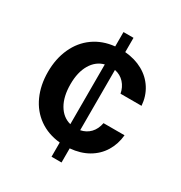

<svg xmlns="http://www.w3.org/2000/svg" viewBox="-167 -825 887 943"><g transform="rotate(30 276.5 -353.5)"><path d="M260.7 -80.6Q191.9 -87.4 141.4 -123.3Q90.8 -159.2 64 -218.5Q37.1 -277.8 37.1 -352.5Q37.1 -427.7 64.5 -487.3Q91.8 -546.9 142.3 -582.8Q192.9 -618.7 260.7 -625.5V-707H317.4V-626Q374.5 -621.1 418.5 -596.7Q462.4 -572.3 488.5 -531.2Q514.6 -490.2 518.6 -437.5H399.4Q393.1 -471.2 371.8 -494.6Q350.6 -518.1 317.4 -524.9V-183.1Q349.6 -189.5 371.1 -211.9Q392.6 -234.4 399.4 -270.5H518.6Q513.7 -218.3 488.3 -176.8Q462.9 -135.3 419.2 -110.1Q375.5 -85 317.4 -80.1V0H260.7ZM260.7 -184.6V-523.4Q215.3 -511.7 189.2 -467.5Q163.1 -423.3 163.1 -355.5Q163.1 -285.6 189.2 -241Q215.3 -196.3 260.7 -184.6Z"/></g></svg>

Font: Pretendard GOV SemiBold
Style: Regular
Weight: 600
Designer: Base glyphs from Inter by Rasmus Andersson; Hangeul glyphs from Noto Sans CJK(Source Han Sans) by Jang Soo-young and Kan
Foundry: Kil Hyung-jin
Version: Version 1.309